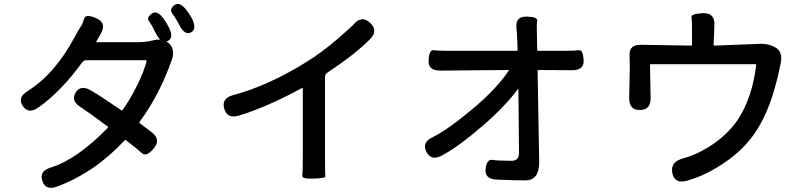

<svg xmlns="http://www.w3.org/2000/svg" viewBox="-20 -867 4040 960"><path d="M265 66Q208 87 192 38Q175 -11 233 -29Q364 -69 519 -228Q522 -232 518 -235Q411 -314 384 -331Q333 -362 358 -404Q383 -445 434 -415Q483 -387 586 -316Q590 -313 593 -317Q633 -373 667 -443Q700 -510 713 -561Q714 -566 709 -566H414Q399 -566 390 -554Q283 -407 171 -329Q122 -295 94 -337Q66 -379 117 -411Q255 -497 354 -683Q369 -711 386 -738Q394 -750 401 -774.5Q408 -799 461 -776Q515 -753 484 -699L462 -660Q459 -656 464 -656H673Q700 -656 726 -661L753 -667Q802 -676 829 -646Q856 -616 839 -568Q778 -393 678 -258Q675 -254 679 -251L738 -206Q786 -170 749 -125Q712 -81 690 -101Q668 -121 611 -165Q606 -169 602 -164Q453 -4 265 66ZM935 -705Q903 -689 876 -743Q860 -775 842.5 -798Q825 -821 852 -841Q879 -862 915 -813Q932 -790 940 -774Q966 -721 935 -705ZM819 -662Q787 -646 760 -699Q736 -747 724 -763Q712 -779 739 -799Q767 -819 801 -769Q812 -754 824 -731Q851 -678 819 -662Z M1549 26Q1489 29 1491.5 11Q1494 -7 1494 -81V-424Q1494 -429 1490 -427Q1314 -331 1174 -289Q1116 -271 1101 -324Q1087 -376 1145 -391Q1323 -439 1512 -557Q1588 -604 1665 -670Q1738 -733 1749 -746Q1788 -792 1830 -753Q1873 -714 1830 -671Q1755 -595 1617 -504Q1605 -496 1605 -482V-81Q1605 6 1607 15Q1609 24 1549 26Z M2606 35Q2575 35 2544 34L2464 31Q2403 29 2408 -22Q2413 -72 2443 -67.5Q2473 -63 2538 -63Q2575 -63 2575 -103L2572 -420Q2572 -425 2569 -421Q2504 -333 2391 -236Q2270 -132 2189 -89Q2136 -61 2112 -108Q2088 -155 2143 -181Q2217 -217 2345 -324Q2462 -422 2523 -513Q2526 -517 2521 -517L2181 -514Q2119 -514 2123 -566Q2126 -619 2147 -616Q2168 -613 2219 -613H2563Q2568 -613 2568 -618L2566 -671Q2565 -700 2562 -729Q2557 -785 2613 -784Q2669 -783 2666 -763.5Q2663 -744 2664 -731Q2665 -700 2665 -669L2666 -618Q2666 -613 2671 -613H2809Q2853 -613 2874 -616Q2895 -619 2898 -567Q2902 -515 2840 -516L2673 -517Q2668 -517 2668 -512L2676 -55Q2676 35 2606 35Z M3413 37Q3354 53 3342 0Q3331 -54 3386 -72L3418 -82Q3490 -106 3556 -154Q3627 -206 3670 -270Q3741 -379 3761 -541Q3762 -546 3757 -546H3235Q3230 -546 3230 -541L3233 -377Q3234 -317 3179 -317Q3125 -317 3126 -377L3129 -534Q3129 -563 3128 -592Q3125 -644 3186 -643L3435 -639Q3440 -639 3440 -644V-725Q3440 -766 3437.5 -782Q3435 -798 3494 -801Q3554 -804 3552 -742L3548 -644Q3548 -639 3553 -639L3784 -648Q3825 -649 3860 -628Q3894 -606 3884 -554Q3846 -359 3781 -245Q3724 -141 3620 -66Q3516 9 3413 37Z"/></svg>

Font: Resource Han Rounded KR Medium
Style: Regular
Weight: 500
Designer: Cyano Hao (round all glyphs); Ryoko NISHIZUKA 西塚涼子 (kana, bopomofo & ideographs); Paul D. Hunt (Latin, Greek & Cyrillic)
Foundry: Cyano Hao
Version: 0.990